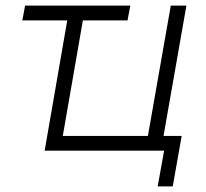

<svg xmlns="http://www.w3.org/2000/svg" viewBox="-20 -540 737 688"><path d="M60 -467H221L140 0H568L545 128H599L631 -53H566L648 -520H592L510 -53H205L277 -467H437L447 -520H70Z"/></svg>

Font: Fixel Display 20240404 Light
Style: Italic
Weight: 300
Italic angle: -10°
Designer: AlfaBravo + MacPaw
Foundry: Kyrylo Tkachov, Marchela Mozhyna, Serhii Makarenko, Maria Weinstein, Zakhar Kryvoshyya
Version: Version 1.211;Glyphs 3.2 (3225)